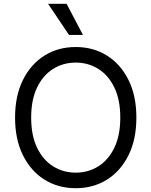

<svg xmlns="http://www.w3.org/2000/svg" viewBox="-20 -986 801 1016"><path d="M419 -801.1H345.2L234.4 -965.9H332.4ZM380.7 9.9Q287.6 9.9 215.2 -35.5Q142.8 -81 101.2 -164.8Q59.7 -248.6 59.7 -363.6Q59.7 -478.7 101.2 -562.5Q142.8 -646.3 215.2 -691.8Q287.6 -737.2 380.7 -737.2Q473.7 -737.2 546.2 -691.8Q618.6 -646.3 660.2 -562.5Q701.7 -478.7 701.7 -363.6Q701.7 -248.6 660.2 -164.8Q618.6 -81 546.2 -35.5Q473.7 9.9 380.7 9.9ZM380.7 -72.4Q446.7 -72.4 500.2 -105.8Q553.6 -139.2 585 -204.2Q616.5 -269.2 616.5 -363.6Q616.5 -458.1 585 -523.1Q553.6 -588.1 500.2 -621.4Q446.7 -654.8 380.7 -654.8Q314.6 -654.8 261.2 -621.4Q207.7 -588.1 176.3 -523.1Q144.9 -458.1 144.9 -363.6Q144.9 -269.2 176.3 -204.2Q207.7 -139.2 261.2 -105.8Q314.6 -72.4 380.7 -72.4Z"/></svg>

Font: Linik Sans
Style: Regular
Weight: 400
Designer: Rasmus Andersson (font), Marc Monis (original base), Kil Hyung-jin (Pretendard portions), Cristiano Sobral (main changes
Foundry: rsms
Version: Version 3.018;May 31, 2022;FontCreator 14.0.0.2814 64-bit; t